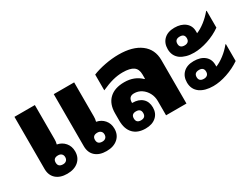

<svg xmlns="http://www.w3.org/2000/svg" viewBox="-53 -918 1712 1320"><g transform="rotate(-30 802.5 -258.0)"><path d="M196 9Q140 9 108 -19.5Q76 -48 76 -99V-512H238V-242Q238 -232 237 -222.5Q236 -213 233 -202Q271 -195 295 -167Q319 -139 319 -98Q319 -49 285.5 -20Q252 9 196 9ZM203 -62Q220 -62 230 -71.5Q240 -81 240 -98Q240 -114 230 -123.5Q220 -133 203 -133Q164 -133 164 -98Q164 -62 203 -62ZM508 9Q452 9 420 -19.5Q388 -48 388 -99V-512H550V-242Q550 -232 549 -222.5Q548 -213 545 -202Q583 -195 607 -167Q631 -139 631 -98Q631 -49 597.5 -20Q564 9 508 9ZM515 -62Q532 -62 542 -71.5Q552 -81 552 -98Q552 -114 542 -123.5Q532 -133 515 -133Q476 -133 476 -98Q476 -62 515 -62Z M818 9Q755 9 721 -27Q687 -63 687 -129V-187Q687 -261 729 -301Q771 -341 848 -341Q928 -341 980 -290H984V-324Q984 -367 957 -386Q930 -405 872 -405Q833 -405 793 -394.5Q753 -384 702 -361V-486Q743 -503 799.5 -514Q856 -525 909 -525Q1020 -525 1083 -477.5Q1146 -430 1146 -345V0H984V-113Q984 -148 968.5 -177Q953 -206 927 -223.5Q901 -241 868 -241Q824 -241 824 -193V-190H827Q876 -190 904.5 -164Q933 -138 933 -92Q933 -46 902 -18.5Q871 9 818 9ZM818 -56Q856 -56 856 -92Q856 -127 818 -127Q781 -127 781 -92Q781 -56 818 -56Z M1367 -276Q1334 -276 1307.5 -283.5Q1281 -291 1262 -304Q1221 -334 1221 -388Q1221 -436 1251 -464.5Q1281 -493 1334 -493Q1387 -493 1419 -467Q1451 -441 1451 -397Q1451 -389 1451 -382Q1482 -394 1517 -421Q1552 -448 1581 -483H1585V-349Q1537 -315 1478 -295.5Q1419 -276 1367 -276ZM1336 -352Q1353 -352 1363 -361Q1373 -370 1373 -387Q1373 -422 1336 -422Q1297 -422 1297 -387Q1297 -352 1336 -352ZM1367 -11Q1302 -11 1262 -39Q1221 -69 1221 -123Q1221 -171 1251 -199.5Q1281 -228 1334 -228Q1388 -228 1419.5 -202Q1451 -176 1451 -131Q1451 -124 1451 -117Q1482 -129 1517.5 -156Q1553 -183 1581 -218H1585V-84Q1537 -51 1478 -31Q1419 -11 1367 -11ZM1336 -87Q1353 -87 1363 -96Q1373 -105 1373 -122Q1373 -157 1336 -157Q1297 -157 1297 -122Q1297 -87 1336 -87Z"/></g></svg>

Font: Noto Sans Thai Looped UI ExtraBold
Style: Regular
Weight: 800
Designer: Cadson Demak Team
Foundry: Cadson Demak Co., Ltd.
Version: Version 1.000